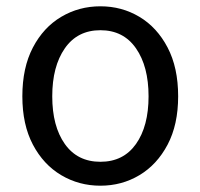

<svg xmlns="http://www.w3.org/2000/svg" viewBox="-20 -577 637 610"><path d="M299 13Q231 13 174.5 -20.5Q118 -54 84.5 -117.5Q51 -181 51 -271Q51 -362 84.5 -426Q118 -490 174.5 -523.5Q231 -557 299 -557Q367 -557 423 -523.5Q479 -490 512.5 -426Q546 -362 546 -271Q546 -181 512.5 -117.5Q479 -54 423 -20.5Q367 13 299 13ZM299 -63Q372 -63 412 -119.5Q452 -176 452 -271Q452 -366 412 -423.5Q372 -481 299 -481Q226 -481 186 -423.5Q146 -366 146 -271Q146 -176 186 -119.5Q226 -63 299 -63Z"/></svg>

Font: Chiron Sans HK TT
Style: Regular
Weight: 400
Designer: Ryoko NISHIZUKA 西塚涼子 (kana, bopomofo & ideographs); Paul D. Hunt (Latin, Greek & Cyrillic); Sandoll Communications 산돌커뮤니
Foundry: Adobe
Version: Version 2.022;hotconv 1.0.109;makeotfexe 2.5.65596